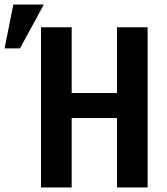

<svg xmlns="http://www.w3.org/2000/svg" viewBox="-73 -832 742 852"><path d="M582 0H446.3V-308.1H245.1V0H108.9V-710.9H245.1V-419.4H446.3V-710.9H582ZM-13.7 -812H121.6L15.6 -617.2H-52.7Z"/></svg>

Font: Roboto Mono
Style: Bold
Weight: 700
Designer: Google
Version: Version 2.000985; 2015; ttfautohint (v1.3)